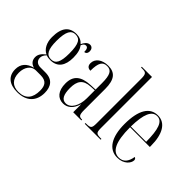

<svg xmlns="http://www.w3.org/2000/svg" viewBox="-165 -1164 1809 1809"><g transform="rotate(45 739.0 -260.0)"><path d="M188 240C312 240 378 170 378 61C378 -23 340 -80 245 -80H178C138 -80 111 -103 111 -141C111 -162 119 -181 141 -203C158 -196 179 -194 196 -194C290 -194 334 -258 334 -364C334 -428 321 -467 299 -496C309 -519 321 -530 337 -530C359 -530 368 -512 368 -475C388 -475 401 -491 401 -516C401 -540 387 -563 360 -563C325 -563 304 -530 292 -503C268 -530 236 -544 198 -544C104 -544 54 -487 54 -359C54 -286 85 -229 133 -207C91 -175 75 -146 75 -114C75 -79 92 -47 138 -35C62 -15 23 30 23 100C23 190 82 240 188 240ZM195 -204C136 -204 109 -249 109 -364C109 -492 140 -534 193 -534C251 -534 279 -497 279 -365C279 -248 253 -204 195 -204ZM194 230C117 230 70 186 70 99C70 22 111 -30 168 -30H230C309 -30 332 10 332 77C332 172 291 230 194 230Z M569 10C628 10 673 -30 694 -103H696V0H805V-10H803C765 -10 754 -21 754 -90V-369C754 -496 708 -544 620 -544C538 -544 484 -501 484 -442C484 -407 503 -391 534 -391C534 -498 559 -534 615 -534C671 -534 694 -497 694 -385V-300L630 -297C510 -291 452 -243 452 -141C452 -40 500 10 569 10ZM586 -9C536 -9 513 -52 513 -140C513 -232 545 -282 641 -287L694 -290V-184C694 -84 650 -9 586 -9Z M850 0H1062V-10H1057C994 -10 986 -17 986 -83V-760H850V-750H863C911 -750 926 -745 926 -676V-83C926 -17 917 -10 855 -10H850Z M1291 10C1379 10 1423 -48 1423 -86C1423 -99 1416 -109 1404 -112C1393 -40 1359 -1 1301 -1C1221 -1 1175 -80 1175 -279H1438V-295C1438 -450 1383 -544 1282 -544C1176 -544 1116 -451 1116 -263C1116 -90 1179 10 1291 10ZM1379 -289H1175C1178 -456 1212 -534 1282 -534C1352 -534 1378 -453 1379 -289Z"/></g></svg>

Font: Noto Serif Display ExtraCondensed Light
Style: Regular
Weight: 300
Width: 2
Designer: Monotype Design Team
Foundry: Monotype Imaging Inc.
Version: Version 2.009